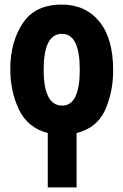

<svg xmlns="http://www.w3.org/2000/svg" viewBox="-20 -580 540 840"><path d="M315 240V2Q404 -20 439.5 -98Q475 -176 475 -273Q475 -413 414 -486.5Q353 -560 250 -560Q133 -560 79 -477.5Q25 -395 25 -278Q25 -180 63 -100.5Q101 -21 189 2V240ZM171 -275Q171 -432 251 -432Q329 -432 329 -275Q329 -118 252 -118Q171 -118 171 -275Z"/></svg>

Font: Noto Sans Mono UI Condensed ExtraBold
Style: Regular
Weight: 800
Width: 3
Designer: Monotype Design team
Foundry: Monotype Imaging Inc.
Version: 1.000